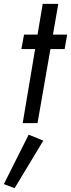

<svg xmlns="http://www.w3.org/2000/svg" viewBox="-67 -640 369 998"><path d="M282 -460 269 -385H44L58 -460ZM236 -620 128 0H51L155 -620ZM158 91 9 338 -47 317 82 60Z"/></svg>

Font: Jost
Style: Italic
Weight: 400
Italic angle: -5°
Version: Version 3.710